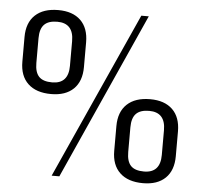

<svg xmlns="http://www.w3.org/2000/svg" viewBox="-51 -760 857 820"><g transform="rotate(5 377.0 -350.0)"><path d="M167 -340Q103 -340 68 -373Q33 -406 33 -467V-573Q33 -634 68 -667Q103 -700 167 -700Q229 -700 263 -667Q297 -634 297 -573V-467Q297 -406 263 -373Q229 -340 167 -340ZM167 -390Q237 -390 237 -467V-573Q237 -650 167 -650Q129 -650 111 -631.5Q93 -613 93 -573V-467Q93 -427 110.5 -408.5Q128 -390 167 -390ZM522 -707H554L233 7H200ZM591 5Q527 5 492 -28Q457 -61 457 -122V-228Q457 -289 492 -322Q527 -355 591 -355Q653 -355 687 -322Q721 -289 721 -228V-122Q721 -61 687 -28Q653 5 591 5ZM591 -45Q661 -45 661 -122V-228Q661 -305 591 -305Q553 -305 535 -286.5Q517 -268 517 -228V-122Q517 -82 534.5 -63.5Q552 -45 591 -45Z"/></g></svg>

Font: Pathway Extreme 8pt Thin
Style: Regular
Weight: 100
Version: Version 1.001;gftools[0.9.26]